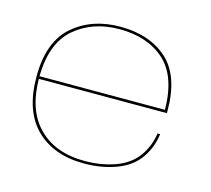

<svg xmlns="http://www.w3.org/2000/svg" viewBox="-90 -700 892 811"><g transform="rotate(15 356.0 -295.0)"><path d="M341 4.5V-6.5Q212.5 -6.5 139 -81Q65 -155 65 -297.5Q65 -445 143.5 -514Q222.5 -582.5 341.5 -582.5Q464 -582.5 538.5 -515.5Q612 -449 613.5 -303H59.5V-291.5H625Q625 -297.5 625 -302Q625 -453 548 -523.5Q470 -593.5 341.5 -593.5Q217.5 -593.5 135.5 -522.5Q53 -451.5 53 -298Q53 -148.5 131 -71.5Q208.5 4.5 341 4.5ZM341 -6.5V4.5Q418.5 4.5 482.5 -19.5Q546.5 -43.5 580 -92Q613 -139.5 620.5 -198.5H609Q601.5 -143.5 569.5 -97.5Q537 -51.5 475 -28.5Q413.5 -6.5 341 -6.5Z"/></g></svg>

Font: Anybody Expanded Thin
Style: Regular
Weight: 250
Width: 7
Version: Version 1.113;gftools[0.9.25]